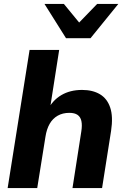

<svg xmlns="http://www.w3.org/2000/svg" viewBox="-20 -960 635 980"><path d="M19 0 131 -705H282L234 -398H223Q248 -448 293 -474.5Q338 -501 399 -501Q453 -501 490 -479Q527 -457 542.5 -411Q558 -365 547 -292L501 0H350L395 -289Q400 -321 395.5 -342Q391 -363 376 -373.5Q361 -384 334 -384Q300 -384 274.5 -369.5Q249 -355 233.5 -328Q218 -301 212 -262L170 0ZM317 -765 207 -940H306L384 -845L476 -940H584L442 -765Z"/></svg>

Font: Nunito Sans 12pt ExtraLight 12pt ExtraBold
Style: Italic
Weight: 800
Italic angle: -9°
Version: Version 3.101;gftools[0.9.27]